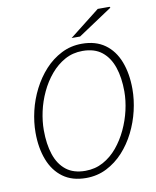

<svg xmlns="http://www.w3.org/2000/svg" viewBox="-92 -903 802 986"><g transform="rotate(-10 309.0 -410.5)"><path d="M277 12Q205 12 157 -23Q109 -58 85 -120Q61 -182 61 -262Q61 -317 74.5 -374.5Q88 -432 115 -485Q142 -538 180 -579.5Q218 -621 267 -646Q316 -671 374 -671Q446 -671 494 -636.5Q542 -602 566 -540Q590 -478 590 -397Q590 -342 576.5 -284.5Q563 -227 536.5 -174Q510 -121 472 -79.5Q434 -38 385 -13Q336 12 277 12ZM280 -25Q331 -25 373 -48Q415 -71 447 -109.5Q479 -148 501.5 -196Q524 -244 535.5 -294.5Q547 -345 547 -392Q547 -464 528.5 -518.5Q510 -573 471.5 -603.5Q433 -634 371 -634Q320 -634 278.5 -611Q237 -588 204.5 -549.5Q172 -511 149.5 -463Q127 -415 116 -364.5Q105 -314 105 -267Q105 -195 123 -140.5Q141 -86 179.5 -55.5Q218 -25 280 -25ZM328 -709 486 -833H548L551 -828L372 -709Z"/></g></svg>

Font: Source Sans 3 ExtraLight Light
Style: Italic
Weight: 300
Italic angle: -11°
Version: Version 3.052;hotconv 1.1.0;makeotfexe 2.6.0